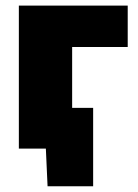

<svg xmlns="http://www.w3.org/2000/svg" viewBox="-20 -520 484 672"><path d="M46 0V-500.5H427V-355.5H232.5V-142.5H306V132H146.5L140.5 0Z"/></svg>

Font: Commissioner ExtraBold
Style: Regular
Weight: 800
Designer: Kostas Bartsokas
Foundry: Kostas Bartsokas
Version: Version 1.000; ttfautohint (v1.8.3)